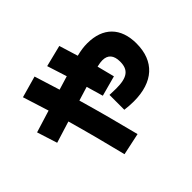

<svg xmlns="http://www.w3.org/2000/svg" viewBox="-188 -1011 1313 1313"><g transform="rotate(-45 469.0 -354.5)"><path d="M626 -145.5C813.5 -145.5 918.9 -241.2 918.9 -413.1C918.9 -565.4 833 -652.3 680.7 -652.3C647 -652.3 616.2 -647.9 575.2 -637.7C561 -685.5 546.9 -731.9 533.2 -774.4L377 -735.4L422.9 -591.8L323.2 -561.5C304.2 -623 285.2 -685.1 265.6 -746.1L109.4 -702.1C129.4 -640.1 148.9 -577.1 168.9 -513.7L7.8 -463.9L54.7 -316.4L211.9 -365.2C252 -224.1 289.6 -79.6 325.2 64.5L485.4 30.3C447.8 -119.1 408.2 -267.6 366.2 -413.1L467.8 -444.3C481.4 -398.9 493.2 -358.9 502.9 -323.2L650.4 -363.3C640.1 -403.3 629.4 -445.8 618.2 -489.3C644 -495.1 658.2 -497.1 671.9 -497.1C724.6 -497.1 752 -465.8 752 -404.3C752 -324.2 709 -293 602.5 -293C585 -293 561.5 -293.9 539.1 -294.9V-151.4C569.3 -147.5 598.6 -145.5 626 -145.5Z"/></g></svg>

Font: Pretendard Black
Style: Regular
Weight: 900
Designer: Base glyphs from Inter by Rasmus Andersson; Hangeul glyphs from Noto Sans CJK(Source Han Sans) by Jang Soo-young and Kan
Foundry: Kil Hyung-jin
Version: Version 1.309;Glyphs 3.2 (3225)